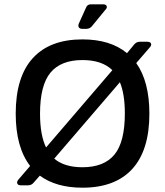

<svg xmlns="http://www.w3.org/2000/svg" viewBox="-20 -861 767 892"><path d="M77 0Q64 0 60.5 -8Q57 -16 65 -26L120 -90Q53 -177 53 -333Q53 -504 132.5 -591Q212 -678 363 -678Q493 -678 570 -614L604 -655Q614 -667 630 -667H664Q678 -667 681.5 -659Q685 -651 676 -641L613 -568Q674 -482 674 -333Q674 -163 594.5 -76Q515 11 363 11Q241 11 165 -45L136 -12Q126 0 110 0ZM166 -333Q166 -233 194 -176L502 -535Q454 -582 363 -582Q263 -582 214.5 -523.5Q166 -465 166 -333ZM363 -84Q463 -84 511.5 -142.5Q560 -201 560 -334Q560 -424 537 -479L232 -124Q279 -84 363 -84ZM362 -727Q351 -727 346.5 -733.5Q342 -740 346 -751L379 -824Q385 -841 402 -841H459Q472 -841 475.5 -833Q479 -825 470 -816L406 -738Q396 -727 381 -727Z"/></svg>

Font: Pitagon Sans Medium
Style: Regular
Weight: 500
Designer: Travis Tran
Foundry: Pitagon
Version: Version 1.001; ttfautohint (v1.8.4.7-5d5b);gftools[0.9.26]